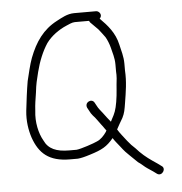

<svg xmlns="http://www.w3.org/2000/svg" viewBox="-50 -658 729 769"><g transform="rotate(-5 314.5 -273.5)"><path d="M295 -228 301 -217C305 -208.3 309.7 -201 315 -195C326.6 -183.4 334.1 -170.2 346 -155C354.3 -145.2 358 -137 364 -131C363.3 -129 362.3 -127 361 -125C350.9 -110.4 338 -96.4 322 -90C310.7 -84.3 255.3 -65.3 238 -64H209C157.4 -64 125.1 -77.6 109 -113C91.8 -142.5 81.3 -188.7 87 -234C88.8 -264 91.2 -273.6 96 -306C100.4 -344.1 103.7 -353.6 112 -388C122.5 -429.9 138.9 -469.8 159 -500C178.7 -527.2 209.5 -549.5 241.5 -563C250.6 -566.8 264.4 -574 276 -574H333C334.3 -570.7 335.7 -568.3 337 -567L367 -537C375.6 -526.6 384 -515.3 393 -503C399.5 -492.1 406.8 -473.8 410 -461C415 -439.2 423 -418.2 423 -391V-363C423.7 -353.7 423.7 -344.3 423 -335C418.6 -300.1 419 -275.7 413 -241C407.3 -208.1 402.2 -196 390 -174L385 -164C376.3 -174.4 364.1 -189.9 357 -200C347 -213.7 340.8 -218.4 333 -234L327 -245C316.9 -265.2 285.3 -250.7 295 -228ZM364 -610H276C248 -610 224.3 -595.3 204.5 -585C148.5 -555.8 116 -509.1 92 -446.5C82.3 -421.1 73.5 -381.1 67 -355C61 -321 54.9 -272 51 -237C46.7 -196.6 52.7 -159 63 -128C85.4 -64.5 123.5 -28 209 -28H240C251.3 -28.7 268.3 -32.7 291 -40C339 -55 359 -65.6 386 -98C388.7 -93.3 392.7 -87.7 398 -81L414 -61C420 -53 426 -45.7 432 -39L448 -23C458.5 -13.2 468.8 -3.2 479 7C485 11 490.7 15.3 496 20C511.3 33.6 516.4 35.5 536 49L551 60C570.3 72.9 591.1 41.5 571 30L556 19C529.6 1.4 509.2 -12.8 488 -34L474 -49C462.4 -59.2 453.2 -69.2 443 -82C431.4 -97.9 416.4 -114.5 407 -131C415.2 -147.4 423.6 -159.9 432 -175C441.4 -193.8 443.4 -206.1 448 -235C454.8 -277.5 461.9 -318 459 -364V-391C459 -420.6 450.9 -443.8 445.5 -468.5C434.9 -517.1 405.7 -549.3 376 -579C380 -583 382 -587.3 382 -592C382 -601.2 373.2 -610 364 -610Z"/></g></svg>

Font: HoneyBee
Style: Lit
Weight: 300
Foundry: Cannot Into Space Fonts
Version: Version 0.89